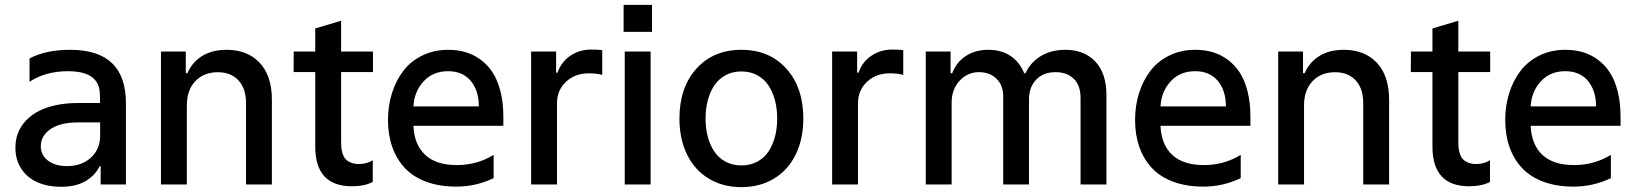

<svg xmlns="http://www.w3.org/2000/svg" viewBox="-20 -757 6714 788"><path d="M230.1 9.6Q176.5 9.6 134.6 -8.5Q92.7 -26.6 68 -63.4Q43.3 -100.1 43.3 -150.6Q43.3 -209.5 77.4 -251.6Q111.5 -293.7 168.9 -313.9Q226.2 -334.2 300.8 -334.2H390.6V-346.6Q390.6 -382.8 385.7 -399.9Q366.1 -464.8 259.2 -464.8Q167.6 -464.8 101.2 -421.5V-517Q167.3 -552.6 268.5 -552.6Q496.8 -552.6 496.8 -333.5V0H393.1V-74.6H388.8Q370.4 -36.9 331 -13.7Q291.5 9.6 230.1 9.6ZM255 -75.3Q315.3 -75.3 353.2 -110.1Q391 -144.9 391 -201V-254.6H300.4Q227.3 -254.6 187.3 -227.1Q147.4 -199.6 147.4 -157Q147.4 -120 177 -97.7Q206.7 -75.3 255 -75.3Z M640.6 0V-545.5H742.5V-456.7H749.3Q768.8 -501.8 809.7 -527.2Q850.5 -552.6 910.2 -552.6Q995.7 -552.6 1045.8 -499.3Q1095.9 -446 1095.9 -346.9V0H989.7V-334.2Q989.7 -393.5 958.8 -427Q927.9 -460.6 873.9 -460.6Q817.1 -460.6 782 -424.2Q746.8 -387.8 746.8 -323.9V0Z M1510.7 -461.3H1380V-174.7Q1380 -161.2 1380.9 -151.3Q1381.7 -141.3 1385.8 -127.7Q1389.9 -114 1397.2 -105.3Q1404.5 -96.6 1418.9 -90.2Q1433.2 -83.8 1453.1 -83.8Q1485.1 -83.8 1509.9 -99.4V-10.3Q1475.5 7.5 1424.7 7.5Q1273.8 7.5 1273.8 -155.5V-461.3H1185L1185.4 -545.5H1273.8V-640.3L1380 -671.9V-545.5H1510.7Z M2045.8 -278.4V-240.8H1676.8Q1680 -163.7 1724.8 -121.6Q1769.5 -79.5 1855.1 -79.5Q1937.9 -79.5 2006 -121.4V-25.9Q1933.2 8.9 1853 8.9Q1783.4 8.9 1729.6 -11Q1675.8 -30.9 1641.7 -67.3Q1607.6 -103.7 1590 -153.6Q1572.4 -203.5 1572.4 -264.6Q1572.4 -323.2 1588.8 -375Q1605.1 -426.8 1635.7 -466.6Q1666.2 -506.4 1713.8 -529.5Q1761.4 -552.6 1819.6 -552.6Q1857.2 -552.6 1890.1 -543.1Q1922.9 -533.7 1951.9 -512.6Q1980.8 -491.5 2001.4 -460.2Q2022 -429 2033.9 -382.5Q2045.8 -335.9 2045.8 -278.4ZM1676.8 -320.3H1945.3Q1945.3 -384.9 1912.1 -424.9Q1878.9 -464.8 1818.9 -464.8Q1756.7 -464.8 1718.4 -422.9Q1680 -381 1676.8 -320.3Z M2159.8 0V-545.5H2262.4V-458.8H2268.1Q2283 -502.5 2320.7 -528.1Q2358.3 -553.6 2406.6 -553.6Q2433.6 -553.6 2451.7 -551.1V-449.6Q2429.7 -456 2396.3 -456Q2339.8 -456 2302.9 -421.3Q2266 -386.7 2266 -333.1V0Z M2539.4 -736.9H2655.9V-626.1H2539.4ZM2544 0V-545.5H2650.2V0Z M2768.5 -270.2Q2768.5 -397.7 2838.1 -475.1Q2907.7 -552.6 3022.7 -552.6Q3137.8 -552.6 3207.4 -475.1Q3277 -397.7 3277 -270.2Q3277 -186.8 3245.7 -122.9Q3214.5 -58.9 3156.6 -24Q3098.7 11 3022.7 11Q2946.7 11 2888.8 -24Q2831 -58.9 2799.7 -122.9Q2768.5 -186.8 2768.5 -270.2ZM3023.1 -78.1Q3059.3 -78.1 3087.9 -93.4Q3116.5 -108.7 3134.1 -135.3Q3151.6 -161.9 3160.7 -196.2Q3169.7 -230.5 3169.7 -270.6Q3169.7 -310.4 3160.7 -344.8Q3151.6 -379.3 3134.1 -406.1Q3116.5 -432.9 3087.9 -448.3Q3059.3 -463.8 3023.1 -463.8Q2986.5 -463.8 2957.9 -448.3Q2929.3 -432.9 2911.6 -406.1Q2893.8 -379.3 2884.8 -344.8Q2875.7 -310.4 2875.7 -270.6Q2875.7 -230.5 2884.8 -196.2Q2893.8 -161.9 2911.6 -135.3Q2929.3 -108.7 2957.9 -93.4Q2986.5 -78.1 3023.1 -78.1Z M3395.2 0V-545.5H3497.9V-458.8H3503.6Q3518.5 -502.5 3556.1 -528.1Q3593.8 -553.6 3642 -553.6Q3669 -553.6 3687.1 -551.1V-449.6Q3665.1 -456 3631.7 -456Q3575.3 -456 3538.4 -421.3Q3501.4 -386.7 3501.4 -333.1V0Z M3779.5 0V-545.5H3881.4V-456.7H3888.1Q3905.2 -502.1 3944.1 -527.3Q3983 -552.6 4036.6 -552.6Q4089.8 -552.6 4127.5 -527.3Q4165.1 -502.1 4183.2 -456.7H4188.9Q4209.2 -501.1 4251.8 -526.8Q4294.4 -552.6 4352.6 -552.6Q4429.3 -552.6 4475.1 -504.6Q4521 -456.7 4521 -365.8V0H4414.8V-355.8Q4414.4 -408.4 4385.8 -434.7Q4357.2 -460.9 4312.5 -460.9Q4261.4 -460.9 4232.1 -429.5Q4202.8 -398.1 4203.1 -347.7V0H4097.3V-362.6Q4097.3 -407 4069.6 -433.9Q4041.9 -460.9 3997.5 -460.9Q3951.3 -460.9 3918.5 -425.6Q3885.7 -390.3 3885.7 -336.3V0Z M5111.9 -278.4V-240.8H4742.9Q4746.1 -163.7 4790.8 -121.6Q4835.6 -79.5 4921.2 -79.5Q5003.9 -79.5 5072.1 -121.4V-25.9Q4999.3 8.9 4919 8.9Q4849.4 8.9 4795.6 -11Q4741.8 -30.9 4707.7 -67.3Q4673.7 -103.7 4656.1 -153.6Q4638.5 -203.5 4638.5 -264.6Q4638.5 -323.2 4654.8 -375Q4671.2 -426.8 4701.7 -466.6Q4732.2 -506.4 4779.8 -529.5Q4827.4 -552.6 4885.7 -552.6Q4923.3 -552.6 4956.1 -543.1Q4989 -533.7 5017.9 -512.6Q5046.9 -491.5 5067.5 -460.2Q5088.1 -429 5100 -382.5Q5111.9 -335.9 5111.9 -278.4ZM4742.9 -320.3H5011.4Q5011.4 -384.9 4978.2 -424.9Q4945 -464.8 4884.9 -464.8Q4822.8 -464.8 4784.4 -422.9Q4746.1 -381 4742.9 -320.3Z M5225.9 0V-545.5H5327.8V-456.7H5334.5Q5354 -501.8 5394.9 -527.2Q5435.7 -552.6 5495.4 -552.6Q5581 -552.6 5631 -499.3Q5681.1 -446 5681.1 -346.9V0H5574.9V-334.2Q5574.9 -393.5 5544 -427Q5513.1 -460.6 5459.2 -460.6Q5402.3 -460.6 5367.2 -424.2Q5332 -387.8 5332 -323.9V0Z M6095.9 -461.3H5965.2V-174.7Q5965.2 -161.2 5966.1 -151.3Q5967 -141.3 5971.1 -127.7Q5975.1 -114 5982.4 -105.3Q5989.7 -96.6 6004.1 -90.2Q6018.5 -83.8 6038.4 -83.8Q6070.3 -83.8 6095.2 -99.4V-10.3Q6060.7 7.5 6009.9 7.5Q5859 7.5 5859 -155.5V-461.3H5770.2L5770.6 -545.5H5859V-640.3L5965.2 -671.9V-545.5H6095.9Z M6631 -278.4V-240.8H6262.1Q6265.3 -163.7 6310 -121.6Q6354.8 -79.5 6440.3 -79.5Q6523.1 -79.5 6591.3 -121.4V-25.9Q6518.5 8.9 6438.2 8.9Q6368.6 8.9 6314.8 -11Q6261 -30.9 6226.9 -67.3Q6192.8 -103.7 6175.2 -153.6Q6157.7 -203.5 6157.7 -264.6Q6157.7 -323.2 6174 -375Q6190.3 -426.8 6220.9 -466.6Q6251.4 -506.4 6299 -529.5Q6346.6 -552.6 6404.8 -552.6Q6442.5 -552.6 6475.3 -543.1Q6508.2 -533.7 6537.1 -512.6Q6566.1 -491.5 6586.6 -460.2Q6607.2 -429 6619.1 -382.5Q6631 -335.9 6631 -278.4ZM6262.1 -320.3H6530.5Q6530.5 -384.9 6497.3 -424.9Q6464.1 -464.8 6404.1 -464.8Q6342 -464.8 6303.6 -422.9Q6265.3 -381 6262.1 -320.3Z"/></svg>

Font: TID UI Medium
Style: Regular
Weight: 500
Designer: The TID Project Authors
Foundry: Bakken & Bæck
Version: Version 1.001;hotconv 1.0.109;makeotfexe 2.5.65596